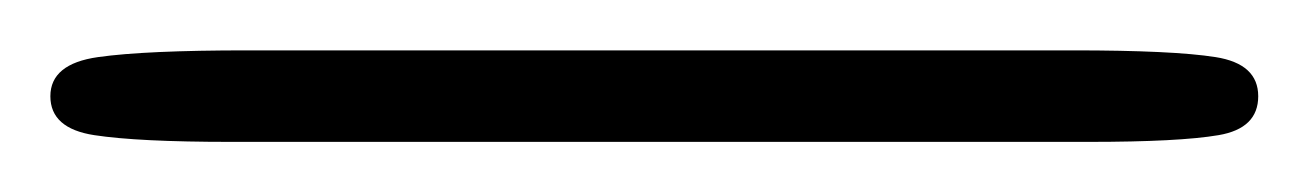

<svg xmlns="http://www.w3.org/2000/svg" viewBox="-51 32 524 77"><path d="M379.4 52.2Q419.4 52.2 436.5 54.9Q453.6 57.6 453.6 70.6Q453.6 83.5 437.7 86.2Q421.9 88.9 385.7 88.9H41.5Q4.4 88.9 -13.2 86.2Q-30.8 83.5 -30.8 70.6Q-30.8 57.6 -11.7 54.9Q7.3 52.2 48.3 52.2Z"/></svg>

Font: Limelight
Style: Regular
Weight: 400
Designer: Nicole Fally
Foundry: Nicole Fally
Version: Version 1.002